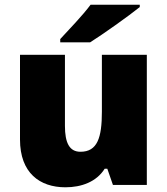

<svg xmlns="http://www.w3.org/2000/svg" viewBox="-20 -786 710 816"><path d="M574 -756V-766H365C332 -721 270 -657 236 -620V-606H363C417 -640 527 -718 574 -756ZM604 -553H413V-311C413 -201 394 -141 322 -141C275 -141 256 -179 256 -251V-553H65V-193C65 -51 149 10 258 10C326 10 390 -13 425 -69H436L460 0H604Z"/></svg>

Font: Noto Sans Myanmar UI Black
Style: Regular
Weight: 900
Designer: Monotype Design Team
Foundry: Monotype Imaging Inc.
Version: Version 2.103